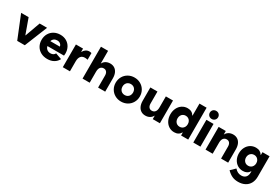

<svg xmlns="http://www.w3.org/2000/svg" viewBox="104 -2105 5375 3687"><g transform="rotate(30 2791.0 -261.0)"><path d="M16.6 -503.9H182.6L302.2 -171.9H307.1L426.8 -503.9H591.8L388.7 0H220.7Z M615.2 -252Q615.2 -329.1 649.7 -389.6Q684.1 -450.2 745.4 -483.9Q806.6 -517.6 883.8 -517.6Q960 -517.6 1019 -483.9Q1078.1 -450.2 1111.3 -389.9Q1144.5 -329.6 1144.5 -252Q1143.6 -223.6 1140.6 -204.1H772.9Q780.8 -162.1 813.2 -136.7Q845.7 -111.3 891.6 -111.3Q926.3 -111.3 950.9 -125.5Q975.6 -139.6 988.3 -166L1125 -117.2Q1093.8 -55.7 1033.7 -21Q973.6 13.7 891.6 13.7Q809.6 13.7 746.8 -20.5Q684.1 -54.7 649.7 -115Q615.2 -175.3 615.2 -252ZM985.4 -313.5Q980.5 -348.1 952.9 -370.4Q925.3 -392.6 883.8 -392.6Q842.8 -392.6 813.5 -371.3Q784.2 -350.1 774.4 -313.5Z M1231.4 -503.9H1389.6V-432.6H1393.6Q1414.1 -472.7 1448.2 -495.1Q1482.4 -517.6 1525.4 -517.6Q1548.3 -517.6 1572.3 -509.8V-361.3Q1541 -370.1 1510.7 -370.1Q1451.7 -370.1 1420.9 -332.5Q1390.1 -294.9 1389.6 -223.1V0H1231.4Z M1669.4 -707H1827.6V-428.7H1830.6Q1852.1 -470.7 1893.1 -494.1Q1934.1 -517.6 1987.8 -517.6Q2044.4 -517.6 2085.7 -490.7Q2127 -463.9 2149.2 -413.8Q2171.4 -363.8 2171.4 -295.9V0H2014.2V-268.6Q2013.2 -318.4 1989.7 -346.4Q1966.3 -374.5 1925.3 -374Q1881.3 -374.5 1854.7 -342.3Q1828.1 -310.1 1827.6 -245.1V0H1669.4Z M2259.3 -252Q2259.3 -326.7 2294.2 -387.5Q2329.1 -448.2 2390.4 -482.9Q2451.7 -517.6 2526.9 -517.6Q2602.1 -517.6 2663.3 -482.9Q2724.6 -448.2 2759.5 -387.5Q2794.4 -326.7 2794.4 -252Q2794.4 -177.2 2759.5 -116.5Q2724.6 -55.7 2663.3 -21Q2602.1 13.7 2526.9 13.7Q2451.7 13.7 2390.4 -21Q2329.1 -55.7 2294.2 -116.5Q2259.3 -177.2 2259.3 -252ZM2644 -252Q2644 -287.6 2629.2 -315.4Q2614.3 -343.3 2587.6 -358.6Q2561 -374 2526.9 -374Q2492.7 -374 2466.1 -358.6Q2439.5 -343.3 2424.6 -315.4Q2409.7 -287.6 2409.7 -252Q2409.7 -216.3 2424.6 -188.5Q2439.5 -160.6 2466.1 -145.3Q2492.7 -129.9 2526.9 -129.9Q2561 -129.9 2587.6 -145.3Q2614.3 -160.6 2629.2 -188.5Q2644 -216.3 2644 -252Z M3384.3 0H3226.1V-75.2H3223.1Q3201.7 -33.2 3160.6 -9.8Q3119.6 13.7 3065.9 13.7Q3009.3 13.7 2968 -13.2Q2926.8 -40 2904.5 -90.1Q2882.3 -140.1 2882.3 -208V-503.9H3039.6V-235.4Q3040.5 -185.5 3064 -157.5Q3087.4 -129.4 3128.4 -129.9Q3172.4 -129.4 3199 -161.6Q3225.6 -193.8 3226.1 -258.8V-503.9H3384.3Z M3854 0V-65.4H3850.1Q3804.2 13.7 3705.6 13.7Q3638.2 13.7 3585 -21Q3531.7 -55.7 3502 -116.2Q3472.2 -176.8 3472.2 -252Q3472.2 -327.1 3502 -387.7Q3531.7 -448.2 3585 -482.9Q3638.2 -517.6 3705.6 -517.6Q3804.2 -517.6 3850.1 -438.5H3854V-707H4012.2V0ZM3857.9 -252Q3857.9 -287.6 3843.3 -315.4Q3828.6 -343.3 3802.7 -358.6Q3776.9 -374 3743.7 -374Q3710.9 -374 3685.1 -358.6Q3659.2 -343.3 3644.8 -315.4Q3630.4 -287.6 3630.4 -252Q3630.4 -216.3 3644.8 -188.5Q3659.2 -160.6 3685.1 -145.3Q3710.9 -129.9 3743.7 -129.9Q3776.9 -129.9 3802.7 -145.3Q3828.6 -160.6 3843.3 -188.5Q3857.9 -216.3 3857.9 -252Z M4125 -503.9H4283.2V0H4125ZM4112.3 -657.2Q4112.3 -682.6 4124.3 -703.4Q4136.2 -724.1 4157.2 -735.6Q4178.2 -747.1 4204.1 -747.1Q4230 -747.1 4251 -735.6Q4272 -724.1 4283.9 -703.4Q4295.9 -682.6 4295.9 -657.2Q4295.9 -631.8 4283.9 -611.6Q4272 -591.3 4251 -579.3Q4230 -567.4 4204.1 -567.4Q4178.2 -567.4 4157.2 -579.3Q4136.2 -591.3 4124.3 -611.6Q4112.3 -631.8 4112.3 -657.2Z M4396.5 -503.9H4554.7V-428.7H4557.6Q4579.1 -470.7 4620.1 -494.1Q4661.1 -517.6 4714.8 -517.6Q4771.5 -517.6 4812.7 -490.7Q4854 -463.9 4876.2 -413.8Q4898.4 -363.8 4898.4 -295.9V0H4741.2V-268.6Q4740.2 -318.4 4716.8 -346.4Q4693.4 -374.5 4652.3 -374Q4608.4 -374.5 4581.8 -342.3Q4555.2 -310.1 4554.7 -245.1V0H4396.5Z M5372.1 -259.8Q5372.1 -294.4 5357.4 -321.8Q5342.8 -349.1 5316.9 -364.5Q5291 -379.9 5257.8 -379.9Q5225.1 -379.9 5199.2 -364.3Q5173.3 -348.6 5158.9 -321.5Q5144.5 -294.4 5144.5 -259.8Q5144.5 -225.1 5158.9 -198Q5173.3 -170.9 5199.2 -155.3Q5225.1 -139.6 5257.8 -139.6Q5291 -139.6 5316.9 -155Q5342.8 -170.4 5357.4 -197.8Q5372.1 -225.1 5372.1 -259.8ZM4994.1 112.3 5091.8 17.6Q5124.5 54.7 5159.4 71.8Q5194.3 88.9 5236.3 88.9Q5298.3 88.9 5332.8 52.5Q5367.2 16.1 5368.2 -50.8V-78.1H5363.8Q5317.9 -2 5219.7 -2Q5152.3 -2 5099.1 -35.6Q5045.9 -69.3 5016.1 -128.2Q4986.3 -187 4986.3 -259.8Q4986.3 -332.5 5016.1 -391.4Q5045.9 -450.2 5099.1 -483.9Q5152.3 -517.6 5219.7 -517.6Q5317.9 -517.6 5363.8 -441.4H5368.2V-503.9H5525.4V-50.8Q5525.4 33.7 5491 95.9Q5456.5 158.2 5392.8 191.4Q5329.1 224.6 5243.2 224.6Q5167.5 224.6 5109.1 197.3Q5050.8 169.9 4994.1 112.3Z"/></g></svg>

Font: Wanted Sans ExtraBold
Style: Regular
Weight: 800
Designer: Original Design by Kil Hyung-jin and Kang Hanbin, Wanted Lab, Inc; Hangeul from Source Han Sans by Jang Soo-young and Ka
Foundry: Wanted Lab, Inc.
Version: Version 1.003